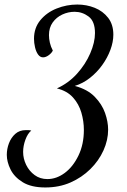

<svg xmlns="http://www.w3.org/2000/svg" viewBox="-20 -740 561 847"><path d="M180 87Q118 87 80.5 64Q43 41 26.5 7.5Q10 -26 10 -57Q10 -83 19.5 -108Q29 -133 47.5 -149.5Q66 -166 94 -166Q99 -166 104.5 -166Q110 -166 118 -164Q102 -151 92 -123.5Q82 -96 82 -70Q82 -40 95.5 -12.5Q109 15 133 32.5Q157 50 189 50Q229 50 265.5 23Q302 -4 326 -53.5Q350 -103 350 -167Q350 -205 339 -243Q328 -281 302 -310Q276 -339 231 -350Q282 -373 319.5 -414.5Q357 -456 378 -504.5Q399 -553 399 -594Q399 -646 371 -667Q343 -688 309 -688Q281 -688 255 -676Q229 -664 212.5 -641Q196 -618 196 -585Q196 -569 200 -551.5Q204 -534 213 -517Q208 -506 195 -496.5Q182 -487 170 -487Q157 -487 148 -499.5Q139 -512 134.5 -531.5Q130 -551 130 -569Q130 -617 158 -651Q186 -685 230 -702.5Q274 -720 321 -720Q362 -720 398 -705.5Q434 -691 457 -661.5Q480 -632 480 -587Q480 -555 467 -520Q454 -485 431 -453Q408 -421 377 -396.5Q346 -372 310 -361Q366 -346 398 -313Q430 -280 443.5 -241.5Q457 -203 457 -168Q457 -122 436.5 -76.5Q416 -31 378.5 6Q341 43 291 65Q241 87 180 87Z"/></svg>

Font: Dancing Script Medium
Style: Regular
Weight: 500
Designer: Pablo Impallari
Foundry: Pablo Impallari
Version: Version 2.000